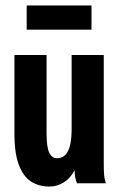

<svg xmlns="http://www.w3.org/2000/svg" viewBox="-20 -673 440 705"><path d="M162 12Q123 12 94 -6.5Q65 -25 48.5 -69.5Q32 -114 33 -192V-471H151V-184Q151 -132 161 -112Q171 -92 189 -92Q217 -92 230 -119Q243 -146 243 -196V-471H361V-74Q361 -52 362 -34.5Q363 -17 369 0H263Q254 -19 254 -48Q239 -19 214.5 -3.5Q190 12 162 12ZM78 -564V-653H316V-564Z"/></svg>

Font: Inconsolata Condensed Black
Style: Regular
Weight: 900
Width: 3
Monospace: yes
Designer: Raph Levien, Cyreal, Brenton Simpson
Foundry: Raph Levien, Cyreal, Google
Version: Version 3.001; ttfautohint (v1.8.2.53-6de2)